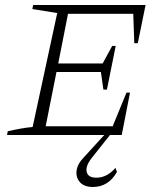

<svg xmlns="http://www.w3.org/2000/svg" viewBox="-20 -538 655 765"><path d="M8 0 11 -15Q37 -21 62 -25.5Q87 -30 110 -32L208 -486L109 -502L112 -518H560L529 -366H515L511 -483H251L212 -285H389L427 -355H441L406 -181H392L382 -251H205L162 -35H429L484 -169H498L465 0ZM350 207Q316 207 299 188.5Q282 170 285 143Q288 116 313 90L409 -15H430L345 92Q320 124 325.5 147Q331 170 364 170Q406 170 440 131L446 147Q412 207 350 207Z"/></svg>

Font: Piazzolla SC ExtraLight
Style: Italic
Weight: 200
Italic angle: -11.3°
Designer: Juan Pablo del Peral
Foundry: Huerta Tipografica
Version: Version 1.330